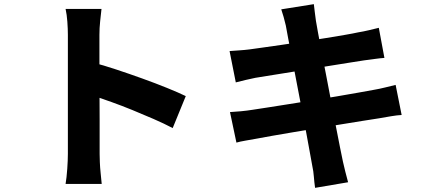

<svg xmlns="http://www.w3.org/2000/svg" viewBox="-20 -839 2040 925"><path d="M307 -98Q307 -118 307 -162.5Q307 -207 307 -264Q307 -321 307 -383Q307 -445 307 -503Q307 -561 307 -605.5Q307 -650 307 -671Q307 -699 304.5 -734Q302 -769 296 -796H469Q466 -769 462.5 -736.5Q459 -704 459 -671Q459 -647 459 -601Q459 -555 459 -497Q459 -439 459.5 -378Q460 -317 460 -260.5Q460 -204 460 -161Q460 -118 460 -98Q460 -84 461 -58Q462 -32 465 -3.5Q468 25 470 47H296Q301 17 304 -25Q307 -67 307 -98ZM427 -538Q477 -525 539 -504.5Q601 -484 665 -461Q729 -438 784.5 -415.5Q840 -393 875 -376L812 -222Q770 -244 719.5 -266Q669 -288 617.5 -309Q566 -330 517 -347.5Q468 -365 427 -379Z M1357 -716Q1352 -738 1346.5 -757Q1341 -776 1335 -794L1492 -819Q1494 -804 1496.5 -781Q1499 -758 1502 -739Q1505 -723 1511.5 -685Q1518 -647 1528.5 -593.5Q1539 -540 1551 -478Q1563 -416 1575 -352.5Q1587 -289 1598 -231.5Q1609 -174 1618 -129.5Q1627 -85 1632 -61Q1637 -39 1643.5 -12.5Q1650 14 1657 39L1498 66Q1494 38 1492 11.5Q1490 -15 1485 -37Q1481 -58 1473.5 -100.5Q1466 -143 1455.5 -199Q1445 -255 1433 -317.5Q1421 -380 1409 -442.5Q1397 -505 1386.5 -560Q1376 -615 1368 -656Q1360 -697 1357 -716ZM1086 -593Q1111 -595 1134.5 -596.5Q1158 -598 1182 -601Q1203 -604 1243 -609.5Q1283 -615 1334.5 -622.5Q1386 -630 1441.5 -638.5Q1497 -647 1549 -655.5Q1601 -664 1642 -671Q1683 -678 1705 -683Q1730 -687 1757.5 -693.5Q1785 -700 1805 -705L1832 -560Q1814 -559 1785.5 -555Q1757 -551 1733 -548Q1707 -544 1663 -537Q1619 -530 1566 -521.5Q1513 -513 1458 -504Q1403 -495 1353 -487Q1303 -479 1265.5 -473Q1228 -467 1210 -464Q1186 -459 1164.5 -454Q1143 -449 1116 -442ZM1088 -299Q1109 -300 1140.5 -303Q1172 -306 1196 -310Q1223 -314 1268 -321Q1313 -328 1369.5 -337Q1426 -346 1485.5 -355.5Q1545 -365 1601.5 -374.5Q1658 -384 1705 -392.5Q1752 -401 1780 -406Q1809 -411 1837 -418Q1865 -425 1886 -430L1915 -285Q1894 -284 1864 -279Q1834 -274 1806 -269Q1774 -264 1726 -256.5Q1678 -249 1621 -239.5Q1564 -230 1504.5 -220.5Q1445 -211 1389.5 -201.5Q1334 -192 1290.5 -184.5Q1247 -177 1222 -172Q1189 -166 1162.5 -161.5Q1136 -157 1119 -152Z"/></svg>

Font: Noto Sans JP Thin ExtraBold
Style: Regular
Weight: 800
Version: Version 2.004-H2;hotconv 1.0.118;makeotfexe 2.5.65603